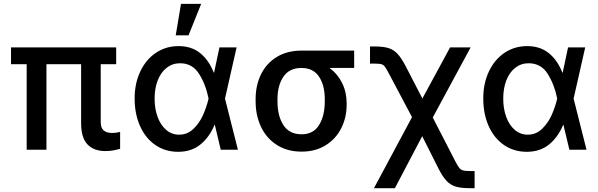

<svg xmlns="http://www.w3.org/2000/svg" viewBox="-20 -776 3100 995"><path d="M582 -443.4H502V-143.6Q502.4 -111.3 518.3 -99.1Q534.2 -86.9 560.5 -86.9Q583 -86.9 602.5 -92.8V-4.9Q583.5 0.5 565.7 3.7Q547.9 6.8 525.4 6.8Q466.3 6.8 433.3 -27.6Q400.4 -62 400.4 -137.7V-443.4H220.7V0H118.2V-443.4H37.1V-530.3H582Z M677.7 -265.6Q677.7 -344.2 707.3 -406.2Q736.8 -468.3 788.6 -502.7Q840.3 -537.1 905.3 -537.1Q972.2 -537.1 1017.3 -500.7Q1062.5 -464.4 1087.9 -399.4H1089.4L1117.2 -530.3H1206.1L1146 -265.1L1212.9 0H1124L1093.3 -128.9H1091.8Q1064.9 -64.5 1018.3 -26.9Q971.7 10.7 903.3 10.7Q836.9 10.7 785.6 -24.2Q734.4 -59.1 706.1 -122.1Q677.7 -185.1 677.7 -265.6ZM908.2 -78.1Q951.2 -78.1 982.4 -108.2Q1013.7 -138.2 1032.2 -179.9Q1050.8 -221.7 1060.5 -263.7L1061 -265.1L1060.5 -266.6Q1046.4 -337.9 1011.7 -393.1Q977.1 -448.2 913.1 -448.2Q874 -448.2 844 -425Q814 -401.9 797.6 -360.1Q781.2 -318.4 781.2 -264.6Q781.2 -211.9 797.1 -169.2Q813 -126.5 841.8 -102.3Q870.6 -78.1 908.2 -78.1ZM918 -755.9H1022.5L957 -592.8H890.6Z M1542 -513.7H1815.4V-423.8H1687.5Q1729 -393.6 1752.7 -346.2Q1776.4 -298.8 1776.4 -242.2V-232.4Q1776.4 -167 1748.5 -111.6Q1720.7 -56.2 1667.7 -23.2Q1614.7 9.8 1543 9.8Q1469.7 9.8 1415.8 -24.2Q1361.8 -58.1 1333.3 -117.4Q1304.7 -176.8 1304.7 -251V-262.7Q1304.7 -334.5 1333 -391.6Q1361.3 -448.7 1415 -481.2Q1468.8 -513.7 1542 -513.7ZM1543 -80.1Q1604 -80.1 1633.5 -127.9Q1663.1 -175.8 1663.1 -251V-262.7Q1663.1 -333.5 1633.3 -378.7Q1603.5 -423.8 1542 -423.8Q1479.5 -423.8 1448.7 -378.4Q1418 -333 1418 -262.7V-251Q1418 -175.3 1448.7 -127.7Q1479.5 -80.1 1543 -80.1Z M2115.2 -168.9 1997.1 -391.6Q1982.4 -420.4 1974.6 -430.4Q1966.8 -440.4 1956.5 -443.4Q1946.3 -446.3 1921.9 -446.3H1897.5V-535.2H1921.9Q1966.3 -535.2 1993.2 -526.9Q2020 -518.6 2040 -497.1Q2060.1 -475.6 2082 -433.6L2168.9 -265.6L2312.5 -530.3H2418.9L2222.7 -167L2339.8 60.5Q2352.1 84.5 2360.4 94.5Q2368.7 104.5 2380.1 107.4Q2391.6 110.4 2415 110.4H2439.5V199.2H2415Q2370.6 199.2 2343.3 191.4Q2315.9 183.6 2295.9 163.1Q2275.9 142.6 2254.9 102.5L2168 -70.3L2026.4 199.2H1918Z M2484.4 -265.6Q2484.4 -344.2 2513.9 -406.2Q2543.5 -468.3 2595.2 -502.7Q2647 -537.1 2711.9 -537.1Q2778.8 -537.1 2824 -500.7Q2869.1 -464.4 2894.5 -399.4H2896L2923.8 -530.3H3012.7L2952.6 -265.1L3019.5 0H2930.7L2899.9 -128.9H2898.4Q2871.6 -64.5 2825 -26.9Q2778.3 10.7 2710 10.7Q2643.6 10.7 2592.3 -24.2Q2541 -59.1 2512.7 -122.1Q2484.4 -185.1 2484.4 -265.6ZM2714.8 -78.1Q2757.8 -78.1 2789.1 -108.2Q2820.3 -138.2 2838.9 -179.9Q2857.4 -221.7 2867.2 -263.7L2867.7 -265.1L2867.2 -266.6Q2853 -337.9 2818.4 -393.1Q2783.7 -448.2 2719.7 -448.2Q2680.7 -448.2 2650.6 -425Q2620.6 -401.9 2604.2 -360.1Q2587.9 -318.4 2587.9 -264.6Q2587.9 -211.9 2603.8 -169.2Q2619.6 -126.5 2648.4 -102.3Q2677.2 -78.1 2714.8 -78.1Z"/></svg>

Font: Pretendard JP Medium
Style: Regular
Weight: 500
Designer: Base glyphs from Inter by Rasmus Andersson; Hangeul glyphs from Noto Sans CJK(Source Han Sans) by Jang Soo-young and Kan
Foundry: Kil Hyung-jin
Version: Version 1.309